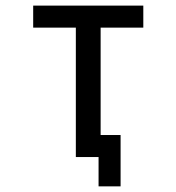

<svg xmlns="http://www.w3.org/2000/svg" viewBox="-20 -557 626 681"><path d="M249 0V-459H97.7V-537.1H488.3V-459H336.9V-78.1H407.7V104H329.6V0Z"/></svg>

Font: Consola Mono
Style: Book
Weight: 400
Monospace: yes
Version: Version 2.001